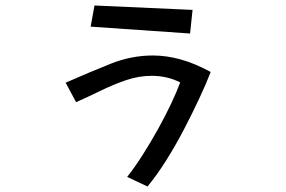

<svg xmlns="http://www.w3.org/2000/svg" viewBox="-20 -613 1040 699"><path d="M324 -593 681 -577 672 -491 310 -516ZM443 31Q470 -3 499 -48.5Q528 -94 555 -142.5Q582 -191 603 -235.5Q624 -280 636 -313Q610 -326 584 -331.5Q558 -337 533 -337Q485 -337 438.5 -321Q392 -305 347 -283Q302 -261 257 -241L219 -312Q308 -351 383 -381Q458 -411 537 -411Q585 -411 636.5 -397Q688 -383 747 -351Q731 -309 705.5 -254.5Q680 -200 649.5 -141.5Q619 -83 585 -29Q551 25 517 66Z"/></svg>

Font: Stick
Style: Regular
Weight: 400
Designer: Fontworks Inc.
Foundry: Fontworks Inc.
Version: Version 1.100